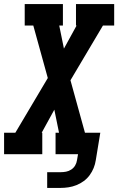

<svg xmlns="http://www.w3.org/2000/svg" viewBox="-35 -755 579 940"><path d="M196 165V88H262Q275 88 288.5 85.5Q302 83 314 75Q326 67 333 55Q340 43 342 29L347 0H237V-105H254L231 -218L169 -105H172V0H-15V-105H40L199 -373L128 -630H86V-735H273V-630H255L278 -517L340 -630H337V-735H524V-630H469L310 -362L381 -105H456L434 29Q431 49 423.5 67.5Q416 86 404 102.5Q392 119 375 131.5Q358 144 339 151.5Q320 159 300.5 162Q281 165 262 165Z"/></svg>

Font: Iosevka Slab Extrabold
Style: Italic
Weight: 800
Italic angle: -9°
Monospace: yes
Designer: Belleve Invis
Foundry: Belleve Invis
Version: Version 11.1.0; ttfautohint (v1.8.3)